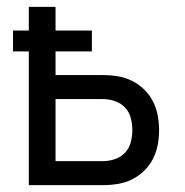

<svg xmlns="http://www.w3.org/2000/svg" viewBox="-20 -540 540 560"><path d="M64 0V-390H18V-451H64V-520H142V-451H248V-390H142V-321H280Q302 -321 323.5 -317.5Q345 -314 364.5 -304.5Q384 -295 400 -279.5Q416 -264 426 -244.5Q436 -225 440 -203.5Q444 -182 444 -161Q444 -139 440 -117.5Q436 -96 426 -76.5Q416 -57 400 -41.5Q384 -26 364.5 -16.5Q345 -7 323.5 -3.5Q302 0 280 0ZM142 -70H280Q298 -70 315.5 -76Q333 -82 345 -95Q357 -108 361.5 -125.5Q366 -143 366 -161Q366 -178 361.5 -195.5Q357 -213 345 -226Q333 -239 315.5 -245Q298 -251 280 -251H142Z"/></svg>

Font: HulyMono
Style: Regular
Weight: 400
Monospace: yes
Designer: Belleve Invis
Foundry: Belleve Invis
Version: Version 33.2.5; ttfautohint (v1.8.4)